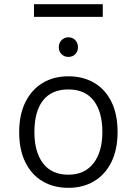

<svg xmlns="http://www.w3.org/2000/svg" viewBox="-20 -889 656 921"><path d="M308 12Q237.5 12 184.5 -19.2Q131.5 -50.5 101.8 -110.2Q72 -170 72 -255Q72 -339 101.8 -399Q131.5 -459 184.5 -491Q237.5 -523 308 -523Q378.5 -523 431.8 -491.8Q485 -460.5 514.5 -400.8Q544 -341 544 -256Q544 -172 514.5 -112Q485 -52 431.8 -20Q378.5 12 308 12ZM308 -51Q385.5 -51 428.2 -105.5Q471 -160 471 -256Q471 -351.5 429.8 -405.8Q388.5 -460 308 -460Q228 -460 186.5 -407.5Q145 -355 145 -255Q145 -160 186.5 -105.5Q228 -51 308 -51ZM308 -616Q288.5 -616 275.2 -629.2Q262 -642.5 262 -662Q262 -682.5 275.2 -696.2Q288.5 -710 308 -710Q328.5 -710 341.2 -696.2Q354 -682.5 354 -662Q354 -642.5 341.2 -629.2Q328.5 -616 308 -616ZM143 -808V-869H473V-808Z"/></svg>

Font: Overpass Mono Light
Style: Regular
Weight: 300
Monospace: yes
Designer: Delve Withrington, Dave Bailey
Foundry: Delve Fonts LLC
Version: Version 4.000